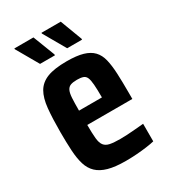

<svg xmlns="http://www.w3.org/2000/svg" viewBox="-172 -775 774 871"><g transform="rotate(-30 214.5 -339.5)"><path d="M228 8Q172 8 136.5 -2Q101 -12 80 -32Q59 -52 49.5 -83Q40 -114 37.5 -157Q35 -200 35 -254Q35 -326 40 -376.5Q45 -427 63 -458Q81 -489 118 -503.5Q155 -518 220 -518Q272 -518 304.5 -508.5Q337 -499 355.5 -479.5Q374 -460 381.5 -429Q389 -398 391 -354.5Q393 -311 393 -255V-221H157Q157 -177 159.5 -151Q162 -125 172 -112Q182 -99 202 -95Q222 -91 256 -91Q273 -91 291.5 -92Q310 -93 332.5 -95Q355 -97 379 -99V-7Q363 -3 337.5 0.5Q312 4 284 6Q256 8 228 8ZM277 -280V-296Q277 -339 275 -364Q273 -389 267.5 -401.5Q262 -414 250 -418Q238 -422 219 -422Q198 -422 185.5 -417.5Q173 -413 166.5 -400Q160 -387 158.5 -362Q157 -337 157 -296H292ZM330 -568H252L186 -683V-687H287L330 -573ZM188 -568H110L44 -683V-687H144L188 -573Z"/></g></svg>

Font: Saira Condensed
Style: Bold
Weight: 700
Width: 3
Designer: Hector Gatti with collaboration of the Omnibus-Type team
Foundry: Omnibus-Type
Version: Version 1.101